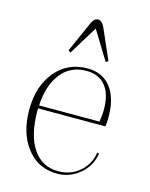

<svg xmlns="http://www.w3.org/2000/svg" viewBox="-103 -719 625 799"><g transform="rotate(15 209.0 -320.0)"><path d="M144 -489 134 -496 192 -626Q203 -652 220 -652Q237 -652 249 -626L306 -496L296 -489L220 -613ZM220 12Q139 12 89.5 -51Q40 -114 40 -215Q40 -317 92.5 -380.5Q145 -444 231 -444Q296 -444 331.5 -398Q367 -352 367 -269Q367 -248 364 -230H74V-220Q74 -115 113 -57Q152 1 222 1Q275 1 313 -31Q351 -63 360 -116L368 -114Q360 -60 317.5 -24Q275 12 220 12ZM229 -433Q161 -433 120.5 -382.5Q80 -332 75 -243H335Q340 -270 340 -297Q340 -363 311 -398Q282 -433 229 -433Z"/></g></svg>

Font: Arapey Thin-Display
Style: Regular
Weight: 100
Designer: Eduardo Rodriguez Tunni
Foundry: Eduardo Rodriguez Tunni
Version: Version 4.000